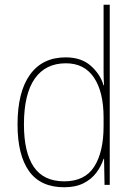

<svg xmlns="http://www.w3.org/2000/svg" viewBox="-20 -780 565 810"><path d="M251 10Q151 10 102.5 -58Q54 -126 54 -255Q54 -392 106.5 -465Q159 -538 257 -538Q323 -538 363 -502.5Q403 -467 417 -420H419Q417 -448 417 -474Q417 -500 417 -526V-760H443V0H421L419 -110H417Q407 -79 386.5 -51.5Q366 -24 332.5 -7Q299 10 251 10ZM251 -15Q338 -15 377.5 -77Q417 -139 417 -248V-284Q417 -392 376.5 -452.5Q336 -513 258 -513Q172 -513 126.5 -448Q81 -383 81 -255Q81 -137 122.5 -76Q164 -15 251 -15Z"/></svg>

Font: Noto Sans Myanmar UI SemiCondensed Thin
Style: Regular
Weight: 100
Width: 4
Designer: Monotype Design Team
Foundry: Monotype Imaging Inc.
Version: Version 2.103; ttfautohint (v1.8.4.7-5d5b)